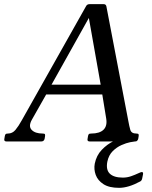

<svg xmlns="http://www.w3.org/2000/svg" viewBox="-55 -680 729 923"><path d="M562 -97.8Q566.2 -73.8 571.4 -55.9Q576.5 -38 600.5 -38Q609.5 -38 611 -34.5Q612.5 -31 611.5 -25L609.5 -13Q606.5 0 593.5 0H376Q363 0 366 -13L368 -25Q369 -31 371.5 -34.5Q374 -38 383 -38Q424 -38 442.8 -56.5Q461.5 -75 455.5 -110.5L434 -242.5L455 -226H150.5L176.8 -243.2L98.2 -104.5Q80.5 -72.8 97.4 -55.4Q114.2 -38 150.5 -38Q159.5 -38 161 -34.5Q162.5 -31 161.5 -25L159.5 -13Q156.5 0 143.5 0H-24Q-37 0 -34 -13L-32 -25Q-31 -31 -28.5 -34.5Q-26 -38 -17 -38Q4.8 -38 19.5 -55.8Q34.2 -73.5 50 -102.2L358 -649Q363 -660 375 -660H443.5Q454.5 -660 456.5 -649ZM186 -261 186.5 -273H436L432 -256L368.2 -615.8H384.5ZM603.5 -16Q604.5 -14 605.5 -11Q606.5 -8 605.5 -6Q604.5 0 593.5 0Q589.5 0 570.9 3.6Q552.2 7.2 529.2 17.4Q506.2 27.5 486.9 46.6Q467.5 65.8 461 97.2Q453.5 136.5 473.1 155.1Q492.8 173.8 535.8 173.8Q556.2 173.8 575.5 167Q594.8 160.2 608.6 153.6Q622.5 147 626.5 147Q634.5 147 632.5 158L628.5 178Q626.5 188 619.5 192Q562.5 223 517.5 223Q469.5 223 442.2 205.2Q415 187.5 405.2 160.8Q395.5 134 400.5 107Q408.5 67 434.4 40.1Q460.2 13.2 492 -2.1Q523.8 -17.5 550.4 -24Q577 -30.5 587 -30.5Q597.2 -30.5 600 -22.5Z"/></svg>

Font: Young Serif Light
Style: Italic
Weight: 300
Italic angle: -10.979°
Designer: Bastien Sozeau
Foundry: NBR — Bastien Sozeau
Version: Version 5.001